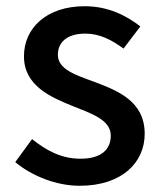

<svg xmlns="http://www.w3.org/2000/svg" viewBox="-20 -584 520 617"><path d="M236 13C372 13 445 -62 445 -154C445 -258 360 -292 283 -321C223 -343 166 -361 166 -408C166 -447 194 -476 254 -476C301 -476 338 -456 377 -428L431 -499C386 -534 328 -564 252 -564C131 -564 57 -495 57 -403C57 -309 142 -272 214 -243C274 -219 336 -199 336 -148C336 -105 307 -74 239 -74C179 -74 132 -98 83 -137L29 -63C82 -19 160 13 236 13Z"/></svg>

Font: Spoqa Han Sans Neo Medium
Style: Regular
Weight: 500
Designer: [Spoqa Han Sans Neo] Dong-huui Kim  Younghwa Kang  Yujin Lee  [Noto Sans] Ryoko NISHIZUKA  (kana & ideographs); Paul D. 
Foundry: Spoqa (http://www.spoqa-han-sans.com)
Version: Version 1.000